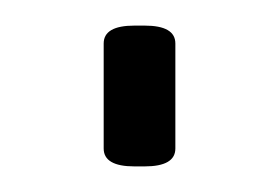

<svg xmlns="http://www.w3.org/2000/svg" viewBox="-20 -128 218 150"><path d="M85 2Q61 2 61 -12V-94Q61 -108 85 -108H93Q117 -108 117 -94V-12Q117 2 93 2Z"/></svg>

Font: Asap Condensed ExtraLight
Style: Regular
Weight: 200
Width: 3
Designer: Pablo Cosgaya
Foundry: Omnibus-Type
Version: Version 3.001; ttfautohint (v1.8.4.7-5d5b)